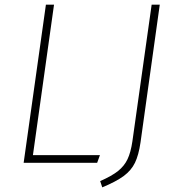

<svg xmlns="http://www.w3.org/2000/svg" viewBox="-20 -702 763 828"><path d="M122 -33H411L399 0H82L178 -682H213ZM586 -88Q578 -33 562 0Q546 33 513.5 57Q481 81 421 106L412 79Q462 57 489 35.5Q516 14 530 -15.5Q544 -45 551 -93L634 -682H669Z"/></svg>

Font: FiraGO UltraLight
Style: Italic
Weight: 200
Italic angle: -8°
Designer: bBox Type GmbH
Foundry: bBox Type GmbH
Version: Version 1.001